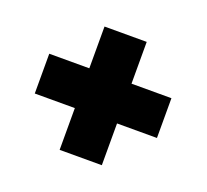

<svg xmlns="http://www.w3.org/2000/svg" viewBox="-84 -626 683 635"><g transform="rotate(20 257.0 -309.0)"><path d="M331.5 -92H183V-526H331.5ZM42 -239V-379H472V-239Z"/></g></svg>

Font: Anek Bangla Medium ExtraBold
Style: Regular
Weight: 800
Version: Version 1.003